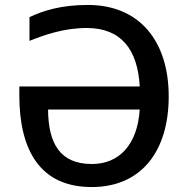

<svg xmlns="http://www.w3.org/2000/svg" viewBox="-20 -745 757 775"><path d="M330 -632C469 -632 536 -545 544 -396H58V-361C58 -137 143 10 350 10C550 10 661 -134 661 -356C661 -579 543 -725 335 -725C226 -725 155 -702 99 -676V-580C159 -604 238 -632 330 -632ZM351 -83C222 -83 175 -166 174 -303H544C535 -161 461 -83 351 -83Z"/></svg>

Font: Noto Sans Thai Medium
Style: Regular
Weight: 500
Designer: Monotype Design Team
Foundry: Monotype Imaging Inc.
Version: Version 1.901